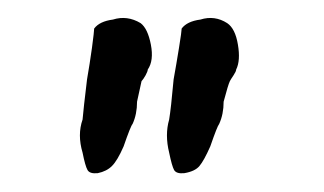

<svg xmlns="http://www.w3.org/2000/svg" viewBox="-20 -621 354 210"><path d="M103.5 -599.6Q119.1 -604.5 133.8 -595.7Q141.6 -589.8 145 -572.3Q148.4 -554.7 141.6 -544.9Q141.6 -543 139.2 -538.6Q136.7 -534.2 134.8 -532.2Q133.8 -528.3 129.9 -509.8Q129.9 -496.1 125 -485.4Q123 -483.4 115.2 -460.9Q108.4 -445.3 102.5 -439.5Q96.7 -433.6 86.9 -431.6Q78.1 -430.7 75.7 -435.1Q73.2 -439.5 70.3 -454.1Q64.5 -473.6 70.3 -490.2Q71.3 -502 75.2 -534.2Q78.1 -550.8 80.6 -568.8Q83 -586.9 83 -589.8Q88.9 -597.7 103.5 -599.6ZM199.2 -599.6Q214.8 -604.5 228.5 -595.7Q237.3 -589.8 240.2 -572.3Q243.2 -554.7 238.3 -544.9Q238.3 -543 235.4 -538.6Q232.4 -534.2 231.4 -532.2Q229.5 -528.3 224.6 -509.8Q224.6 -496.1 219.7 -485.4Q217.8 -483.4 210 -460.9Q203.1 -445.3 198.2 -439.5Q193.4 -433.6 181.6 -431.6Q172.9 -430.7 170.4 -435.1Q168 -439.5 165 -454.1Q160.2 -473.6 165 -490.2Q167 -502 169.9 -534.2Q172.9 -550.8 175.8 -568.8Q178.7 -586.9 178.7 -589.8Q184.6 -597.7 199.2 -599.6Z"/></svg>

Font: JasonHandwriting3
Style: Regular
Weight: 400
Version: Version 1.24.9